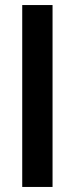

<svg xmlns="http://www.w3.org/2000/svg" viewBox="-20 -740 296 760"><path d="M68 0V-720H188V0Z"/></svg>

Font: DM Sans 12pt SemiBold
Style: Regular
Weight: 600
Version: Version 4.004;gftools[0.9.30]